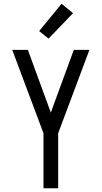

<svg xmlns="http://www.w3.org/2000/svg" viewBox="-20 -1000 540 1020"><path d="M211 0V-292L45 -735H128L250 -402L372 -735H455L289 -292V0ZM238 -795 188 -835 307 -980 368 -930Z"/></svg>

Font: Iosevka Algr
Style: Regular
Weight: 400
Monospace: yes
Designer: Belleve Invis
Foundry: Belleve Invis
Version: Version 26.0.2; ttfautohint (v1.8.3)